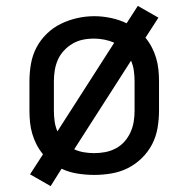

<svg xmlns="http://www.w3.org/2000/svg" viewBox="-20 -586 640 652"><path d="M152 46 82 6 126 -62Q113 -78 104 -95.5Q95 -113 89.5 -132Q84 -151 82 -170.5Q80 -190 80 -210V-310Q80 -339 85 -368.5Q90 -398 103.5 -424Q117 -450 138.5 -471Q160 -492 186.5 -505Q213 -518 242 -524.5Q271 -531 300 -531Q328 -531 356.5 -525Q385 -519 410 -507L448 -566L518 -526L474 -458Q487 -442 496 -424.5Q505 -407 510.5 -388Q516 -369 518 -349.5Q520 -330 520 -310V-210Q520 -181 515 -151.5Q510 -122 496.5 -96Q483 -70 461.5 -49Q440 -28 414 -15Q388 -2 358.5 3Q329 8 300 8Q272 8 243.5 3.5Q215 -1 189 -13ZM175 -140 368 -441Q352 -448 334 -451.5Q316 -455 298 -455Q279 -455 260.5 -451Q242 -447 226 -437.5Q210 -428 197 -414Q184 -400 176.5 -383Q169 -366 166 -347.5Q163 -329 163 -310V-210Q163 -192 165.5 -174Q168 -156 175 -140ZM300 -66Q319 -66 337.5 -69.5Q356 -73 373 -82Q390 -91 402.5 -105Q415 -119 423 -136.5Q431 -154 434 -172.5Q437 -191 437 -210V-310Q437 -328 434.5 -346Q432 -364 425 -380L232 -79Q247 -72 264.5 -69Q282 -66 300 -66Z"/></svg>

Font: Zed Sans Extended
Style: Regular
Weight: 400
Width: 7
Designer: Belleve Invis
Foundry: Belleve Invis
Version: Version 1.0.0; ttfautohint (v1.8.4)